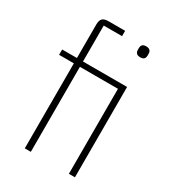

<svg xmlns="http://www.w3.org/2000/svg" viewBox="-180 -838 840 935"><g transform="rotate(30 240.0 -370.0)"><path d="M108 -478H25V-508H108V-696Q108 -720 118 -730Q128 -740 152 -740H245V-710H142V-508H390V0H356V-478H142V0H108ZM373 -665Q358 -665 351.5 -672Q345 -679 345 -690V-701Q345 -712 351 -719Q357 -726 372 -726Q387 -726 393.5 -719Q400 -712 400 -701V-690Q400 -679 394 -672Q388 -665 373 -665Z"/></g></svg>

Font: IBM Plex Sans Condensed ExtraLight
Style: Regular
Weight: 200
Width: 3
Designer: Mike Abbink, Paul van der Laan, Pieter van Rosmalen
Foundry: Bold Monday
Version: Version 1.3